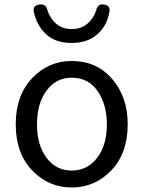

<svg xmlns="http://www.w3.org/2000/svg" viewBox="-20 -831 645 864"><path d="M302.7 -556.6Q415 -556.6 484.9 -475.6Q554.7 -394.5 554.7 -271.5Q554.7 -141.6 481 -64.5Q407.2 12.7 302.7 12.7Q198.2 12.7 124.5 -64.5Q50.8 -141.6 50.8 -271.5Q50.8 -401.4 124.5 -479Q198.2 -556.6 302.7 -556.6ZM460.9 -271.5Q460.9 -360.4 419.4 -420.9Q377.9 -481.4 302.7 -481.4Q232.4 -481.4 189.5 -423.3Q146.5 -365.2 146.5 -271.5Q146.5 -177.7 189.5 -120.6Q232.4 -63.5 302.7 -63.5Q373 -63.5 417 -120.6Q460.9 -177.7 460.9 -271.5ZM472.7 -780.3Q462.9 -716.8 418.5 -677.2Q374 -637.7 302.7 -637.7Q228.5 -637.7 186.5 -677.7Q144.5 -717.8 131.8 -779.3Q127 -805.7 156.2 -810.5Q186.5 -815.4 193.4 -785.2Q205.1 -748 232.9 -724.1Q260.7 -700.2 302.7 -700.2Q344.7 -700.2 373 -724.1Q401.4 -748 413.1 -785.2Q418.9 -815.4 449.2 -810.5Q476.6 -805.7 472.7 -780.3Z"/></svg>

Font: GenSenMaruGothic TW TTF Regular
Style: Regular
Weight: 400
Version: Version 1.301